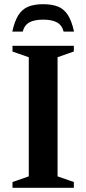

<svg xmlns="http://www.w3.org/2000/svg" viewBox="-20 -894 411 914"><path d="M331.5 -27.5V0H39.5V-27.5L117 -54.5V-621.5L39.5 -648.5V-676H331.5V-649L254 -621.5V-54.5ZM185.5 -800.5Q144.5 -800.5 120.5 -787.8Q96.5 -775 88 -743.5H38.5Q49.5 -793.5 67.5 -822Q85.5 -850.5 114.2 -862.2Q143 -874 185.5 -874Q228.5 -874 257 -862.2Q285.5 -850.5 303.5 -822Q321.5 -793.5 332.5 -743.5H283Q274.5 -775 250.5 -787.8Q226.5 -800.5 185.5 -800.5Z"/></svg>

Font: Newsreader 16pt 16pt SemiBold
Style: Regular
Weight: 600
Version: Version 1.003